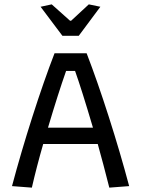

<svg xmlns="http://www.w3.org/2000/svg" viewBox="-20 -860 647 880"><path d="M166 -829 217 -840 301 -765H306L387 -840L440 -829L341 -696H266ZM35 -7Q76 -161 128.5 -325Q181 -489 230 -616H377Q426 -489 478.5 -325Q531 -161 572 -7L481 0Q453 -111 428 -200H178Q148 -96 126 0ZM406 -275Q354 -451 324 -535H283Q247 -433 200 -275Z"/></svg>

Font: Athiti Medium
Style: Regular
Weight: 500
Designer: CadsonDemak Team
Foundry: CadsonDemak
Version: Version 1.033